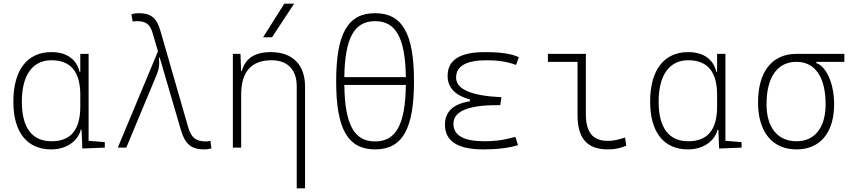

<svg xmlns="http://www.w3.org/2000/svg" viewBox="-20 -815 4728 1060"><path d="M262.7 9.8C355.5 9.8 413.6 -44.4 425.8 -98.6H430.2L434.6 4.9L558.6 0V-30.3L469.2 -37.6V-517.6H423.3V-418.9H418.9C403.8 -483.4 353 -527.3 263.7 -527.3C129.9 -527.3 53.7 -427.7 53.7 -253.9C53.7 -84 129.9 9.8 262.7 9.8ZM423.3 -226.6C423.3 -98.6 371.1 -35.2 264.6 -35.2C156.7 -35.2 100.6 -109.4 100.6 -253.9C100.6 -399.4 159.2 -482.4 263.7 -482.4C370.1 -482.4 423.3 -419.4 423.3 -291Z M1107.4 9.8C1121.6 9.8 1132.3 8.3 1147.5 3.9L1141.6 -37.6C1130.9 -35.2 1124.5 -34.2 1117.2 -34.2C1061 -34.2 1035.6 -55.2 1019 -112.3L865.7 -644.5C845.2 -716.3 813.5 -742.2 745.6 -742.2C731.4 -742.2 720.7 -740.7 705.6 -736.3L712.4 -695.8C721.7 -697.8 728 -698.2 735.8 -698.2C785.2 -698.2 808.1 -681.2 821.8 -634.8L852.1 -531.7L630.4 0H677.2L842.3 -396C856.9 -431.2 862.3 -454.6 856.9 -495.6L861.8 -497.1L978.5 -98.1C1001.5 -19 1036.1 9.8 1107.4 9.8Z M1618.2 224.6H1664.1V-336.9C1664.1 -458 1595.2 -527.3 1475.1 -527.3C1387.2 -527.3 1334.5 -493.2 1315.4 -423.8H1311L1307.6 -517.6H1265.6V0H1311.5V-293C1311.5 -419.9 1368.2 -482.4 1479.5 -482.4C1566.9 -482.4 1618.2 -430.7 1618.2 -338.9ZM1432.6 -609.4H1481.9L1604 -794.9H1549.8Z M2050.8 9.8C2201.2 9.8 2265.6 -102.5 2265.6 -366.2C2265.6 -629.9 2201.2 -742.2 2050.8 -742.2C1900.4 -742.2 1835.9 -629.9 1835.9 -366.2C1835.9 -102.5 1900.4 9.8 2050.8 9.8ZM2050.8 -34.2C1935.1 -34.2 1883.8 -127.4 1880.9 -346.2H2220.7C2217.8 -127.4 2166.5 -34.2 2050.8 -34.2ZM1880.9 -389.2C1884.3 -605.5 1935.5 -698.2 2050.8 -698.2C2166 -698.2 2217.3 -605.5 2220.7 -389.2Z M2649.4 9.8C2726.1 9.8 2790.5 1.5 2839.8 -13.7L2825.2 -59.6C2783.2 -47.9 2733.9 -35.2 2653.3 -35.2C2540 -35.2 2483.4 -67.4 2483.4 -131.8C2483.4 -200.2 2563.5 -234.4 2723.6 -234.4H2741.7L2748.5 -278.3C2581.1 -286.1 2498 -322.3 2498 -386.7C2498 -450.7 2554.7 -482.4 2668 -482.4C2729 -482.4 2782.2 -474.1 2829.1 -456.5L2844.7 -499C2806.2 -518.1 2744.1 -527.3 2657.2 -527.3C2519.5 -527.3 2451.2 -483.9 2451.2 -396.5C2451.2 -331.5 2491.7 -288.6 2574.2 -266.1V-255.9C2481.9 -241.2 2436.5 -198.2 2436.5 -127C2436.5 -35.2 2506.8 9.8 2649.4 9.8Z M3336.9 9.8C3373 9.8 3402.8 3.9 3437.5 -10.7L3430.7 -55.7C3392.1 -43 3363.3 -37.1 3336.9 -37.1C3252.9 -37.1 3214.4 -84 3214.4 -185.5V-517.6H3004.9V-473.6H3168.5V-180.7C3168.5 -50.3 3221.2 9.8 3336.9 9.8Z M3778.3 9.8C3871.1 9.8 3929.2 -44.4 3941.4 -98.6H3945.8L3950.2 4.9L4074.2 0V-30.3L3984.9 -37.6V-517.6H3939V-418.9H3934.6C3919.4 -483.4 3868.7 -527.3 3779.3 -527.3C3645.5 -527.3 3569.3 -427.7 3569.3 -253.9C3569.3 -84 3645.5 9.8 3778.3 9.8ZM3939 -226.6C3939 -98.6 3886.7 -35.2 3780.3 -35.2C3672.4 -35.2 3616.2 -109.4 3616.2 -253.9C3616.2 -399.4 3674.8 -482.4 3779.3 -482.4C3885.7 -482.4 3939 -419.4 3939 -291Z M4377.4 9.8C4507.8 9.8 4585 -82.5 4585 -239.3C4585 -353.5 4543 -446.8 4486.8 -466.8V-473.6H4641.6V-517.6H4377.4C4242.7 -517.6 4165 -419.9 4165 -249C4165 -86.4 4244.1 9.8 4377.4 9.8ZM4377.4 -35.2C4273.4 -35.2 4211.9 -110.8 4211.9 -239.3C4211.9 -389.2 4271.5 -473.6 4377.4 -473.6C4480 -473.6 4538.1 -389.2 4538.1 -239.3C4538.1 -110.8 4478.5 -35.2 4377.4 -35.2Z"/></svg>

Font: Cascadia Mono PL ExtraLight
Style: Regular
Weight: 200
Monospace: yes
Designer: Aaron Bell
Foundry: Saja Typeworks
Version: Version 2404.023